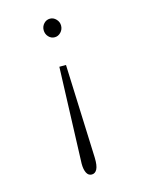

<svg xmlns="http://www.w3.org/2000/svg" viewBox="-106 -664 611 809"><g transform="rotate(-15 200.0 -259.0)"><path d="M192 -599Q207 -599 218.5 -587Q230 -575 230 -559Q230 -542 218.5 -530Q207 -518 192 -518Q176 -518 165 -530Q154 -542 154 -559Q154 -575 165 -587Q176 -599 192 -599ZM178 -393H207L223 16Q224 50 216 65.5Q208 81 193 81Q178 81 170.5 66Q163 51 163 26Z"/></g></svg>

Font: Inconsolata Condensed Light
Style: Regular
Weight: 300
Width: 3
Monospace: yes
Designer: Raph Levien, Cyreal, Brenton Simpson
Foundry: Raph Levien, Cyreal, Google
Version: Version 3.001; ttfautohint (v1.8.2.53-6de2)